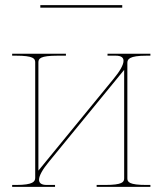

<svg xmlns="http://www.w3.org/2000/svg" viewBox="-20 -730 635 750"><path d="M457.5 -700V-710H137.5V-700ZM567.5 -520H400V-512.5H432C453.5 -512.5 462.5 -505 462.5 -492.5C462.5 -476.5 448 -451.5 424 -422.5L130 -63.5V-486.5C130 -501 136.5 -512.5 205 -512.5H237.5V-520H27.5V-512.5H42.5C111 -512.5 117.5 -501 117.5 -486.5V-36C117.5 -21.5 111 -7.5 42.5 -7.5H27.5V0H195V-7.5H163C141.5 -7.5 132.5 -15 132.5 -28C132.5 -44 147 -69 171 -98L465 -457V-33.5C465 -19 458.5 -7.5 390 -7.5H357.5V0H567.5V-7.5H552.5C484 -7.5 477.5 -19 477.5 -33.5V-484C477.5 -498.5 484 -512.5 552.5 -512.5H567.5Z"/></svg>

Font: Znikomit
Style: Regular
Weight: 100
Designer: gluk
Foundry: gluk
Version: Version 0.55